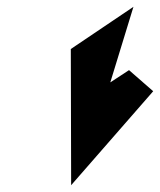

<svg xmlns="http://www.w3.org/2000/svg" viewBox="-20 -732 470 564"><path d="M188 -588 189 -188 430 -464 359 -526 304 -490 372 -712Z"/></svg>

Font: bitstorm
Style: maxcnobl
Weight: 400
Version: Version 0.2